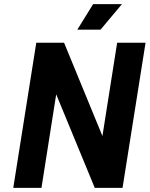

<svg xmlns="http://www.w3.org/2000/svg" viewBox="-20 -906 722 926"><path d="M568 -886H429L353 -763H465ZM545 -700 474 -250 289 -700H155L44 0H180L251 -451L437 0H571L682 -700Z"/></svg>

Font: Arthouse Owned
Style: Bold Italic
Weight: 700
Italic angle: -10°
Designer: Jeremy Tribby
Foundry: Tribby Type
Version: Version 1.000;PS 001.000;hotconv 1.0.88;makeotf.lib2.5.64775